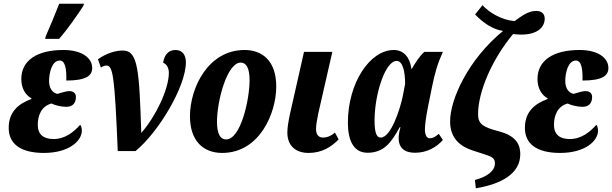

<svg xmlns="http://www.w3.org/2000/svg" viewBox="-20 -816 3306 1037"><path d="M224 -606H299C345 -658 397 -733 430 -784L434 -796H300C280 -744 248 -668 227 -620ZM217 10C354 10 422 -56 422 -110C422 -127 417 -138 413 -142C379 -104 333 -65 269 -65C216 -65 184 -89 184 -142C184 -192 203 -242 258 -257C272 -249 310 -239 338 -239C374 -239 390 -261 390 -292C390 -313 376 -324 354 -324C335 -324 310 -314 290 -309C264 -314 245 -339 245 -378C245 -420 259 -489 303 -489C332 -489 340 -444 338 -381C445 -381 478 -407 478 -449C478 -500 427 -546 322 -546C179 -546 95 -489 95 -389C95 -340 117 -302 150 -285L149 -281C84 -257 27 -216 27 -125C27 -39 91 10 217 10Z M616 0H712C836 -102 984 -348 984 -480C984 -521 963 -546 928 -546C890 -546 868 -521 861 -477C881 -470 892 -448 892 -423C892 -333 819 -184 743 -98C732 -434 726 -541 646 -543C605 -544 554 -528 509 -496L525 -451C533 -457 546 -462 554 -462C590 -462 599 -411 616 0Z M1180 10C1381 10 1472 -203 1472 -349C1472 -488 1396 -546 1301 -546C1103 -546 1006 -340 1006 -188C1006 -56 1077 10 1180 10ZM1201 -63C1171 -63 1152 -91 1152 -158C1152 -273 1207 -478 1280 -478C1309 -478 1328 -450 1328 -383C1328 -280 1281 -63 1201 -63Z M1647 10C1719 10 1770 -23 1809 -63L1789 -100C1772 -85 1751 -73 1724 -73C1701 -73 1687 -89 1687 -119C1687 -140 1691 -164 1699 -203L1775 -536H1622L1546 -200C1538 -161 1532 -128 1532 -100C1532 -27 1579 10 1647 10Z M1965 9C2055 9 2094 -48 2139 -129H2143C2124 -66 2124 9 2222 9C2286 9 2338 -21 2372 -60L2350 -93C2331 -77 2317 -69 2301 -69C2285 -69 2275 -88 2275 -116C2275 -144 2282 -191 2291 -236L2313 -345C2329 -423 2343 -472 2372 -536H2272C2245 -512 2224 -478 2204 -444H2202C2194 -507 2160 -546 2107 -546C1977 -546 1859 -367 1859 -154C1859 -60 1888 9 1965 9ZM2036 -73C2015 -73 2003 -96 2003 -165C2003 -308 2061 -487 2122 -487C2154 -487 2168 -435 2168 -362L2155 -295C2142 -232 2093 -73 2036 -73Z M2550 201C2688 178 2790 122 2790 17C2790 -45 2757 -85 2674 -107C2589 -129 2562 -146 2562 -199C2562 -320 2637 -495 2751 -632C2764 -631 2784 -629 2793 -629C2889 -629 2922 -673 2922 -716C2922 -736 2911 -757 2875 -757C2833 -757 2795 -728 2759 -702C2689 -708 2622 -748 2586 -788L2546 -738C2588 -694 2640 -657 2697 -649C2509 -495 2411 -280 2411 -160C2411 -68 2467 -25 2531 -4C2622 28 2653 26 2653 67C2653 106 2612 139 2545 156Z M3005 10C3142 10 3210 -56 3210 -110C3210 -127 3205 -138 3201 -142C3167 -104 3121 -65 3057 -65C3004 -65 2972 -89 2972 -142C2972 -192 2991 -242 3046 -257C3060 -249 3098 -239 3126 -239C3162 -239 3178 -261 3178 -292C3178 -313 3164 -324 3142 -324C3123 -324 3098 -314 3078 -309C3052 -314 3033 -339 3033 -378C3033 -420 3047 -489 3091 -489C3120 -489 3128 -444 3126 -381C3233 -381 3266 -407 3266 -449C3266 -500 3215 -546 3110 -546C2967 -546 2883 -489 2883 -389C2883 -340 2905 -302 2938 -285L2937 -281C2872 -257 2815 -216 2815 -125C2815 -39 2879 10 3005 10Z"/></svg>

Font: Noto Serif Condensed Extra
Style: Italic
Weight: 800
Width: 3
Italic angle: -12°
Designer: Monotype Design Team
Foundry: Monotype Imaging Inc.
Version: Version 1.901